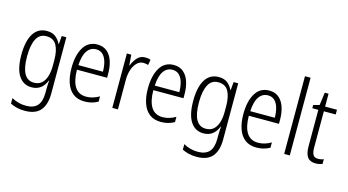

<svg xmlns="http://www.w3.org/2000/svg" viewBox="-102 -1166 3286 1814"><g transform="rotate(15 1541.5 -259.5)"><path d="M225 -542Q277 -542 309 -517.5Q341 -493 361 -452H364L371 -532H416V19Q416 126 368 183.5Q320 241 214 241Q172 241 137.5 232.5Q103 224 73 209V155Q105 173 140 182.5Q175 192 214 192Q288 192 324.5 152Q361 112 361 27V-4Q361 -24 362 -46Q363 -68 365 -93H361Q343 -45 307.5 -17.5Q272 10 220 10Q138 10 93 -59Q48 -128 48 -263Q48 -396 93 -469Q138 -542 225 -542ZM233 -493Q166 -493 135 -432Q104 -371 104 -263Q104 -149 135.5 -93.5Q167 -38 230 -38Q277 -38 306 -64.5Q335 -91 348.5 -136Q362 -181 362 -237V-294Q362 -387 332 -440Q302 -493 233 -493Z M719 -542Q777 -542 814.5 -509.5Q852 -477 869.5 -422.5Q887 -368 887 -303V-262H592Q593 -152 630 -95Q667 -38 741 -38Q805 -38 868 -75V-23Q839 -7 807 1.5Q775 10 737 10Q669 10 625 -24Q581 -58 559.5 -120Q538 -182 538 -264Q538 -391 584 -466.5Q630 -542 719 -542ZM719 -495Q664 -495 631.5 -448Q599 -401 594 -307H834Q834 -359 822 -402Q810 -445 784.5 -470Q759 -495 719 -495Z M1186 -541Q1199 -541 1213 -539Q1227 -537 1239 -532L1230 -479Q1220 -482 1208 -484.5Q1196 -487 1183 -487Q1146 -487 1118.5 -458.5Q1091 -430 1076.5 -383.5Q1062 -337 1063 -282V0H1008V-532H1051L1059 -429H1062Q1078 -472 1108 -506.5Q1138 -541 1186 -541Z M1466 -542Q1524 -542 1561.5 -509.5Q1599 -477 1616.5 -422.5Q1634 -368 1634 -303V-262H1339Q1340 -152 1377 -95Q1414 -38 1488 -38Q1552 -38 1615 -75V-23Q1586 -7 1554 1.5Q1522 10 1484 10Q1416 10 1372 -24Q1328 -58 1306.5 -120Q1285 -182 1285 -264Q1285 -391 1331 -466.5Q1377 -542 1466 -542ZM1466 -495Q1411 -495 1378.5 -448Q1346 -401 1341 -307H1581Q1581 -359 1569 -402Q1557 -445 1531.5 -470Q1506 -495 1466 -495Z M1906 -542Q1958 -542 1990 -517.5Q2022 -493 2042 -452H2045L2052 -532H2097V19Q2097 126 2049 183.5Q2001 241 1895 241Q1853 241 1818.5 232.5Q1784 224 1754 209V155Q1786 173 1821 182.5Q1856 192 1895 192Q1969 192 2005.5 152Q2042 112 2042 27V-4Q2042 -24 2043 -46Q2044 -68 2046 -93H2042Q2024 -45 1988.5 -17.5Q1953 10 1901 10Q1819 10 1774 -59Q1729 -128 1729 -263Q1729 -396 1774 -469Q1819 -542 1906 -542ZM1914 -493Q1847 -493 1816 -432Q1785 -371 1785 -263Q1785 -149 1816.5 -93.5Q1848 -38 1911 -38Q1958 -38 1987 -64.5Q2016 -91 2029.5 -136Q2043 -181 2043 -237V-294Q2043 -387 2013 -440Q1983 -493 1914 -493Z M2400 -542Q2458 -542 2495.5 -509.5Q2533 -477 2550.5 -422.5Q2568 -368 2568 -303V-262H2273Q2274 -152 2311 -95Q2348 -38 2422 -38Q2486 -38 2549 -75V-23Q2520 -7 2488 1.5Q2456 10 2418 10Q2350 10 2306 -24Q2262 -58 2240.5 -120Q2219 -182 2219 -264Q2219 -391 2265 -466.5Q2311 -542 2400 -542ZM2400 -495Q2345 -495 2312.5 -448Q2280 -401 2275 -307H2515Q2515 -359 2503 -402Q2491 -445 2465.5 -470Q2440 -495 2400 -495Z M2744 0H2689V-760H2744Z M3009 -38Q3024 -38 3038.5 -41Q3053 -44 3064 -49V-3Q3051 3 3034 6.5Q3017 10 2997 10Q2942 10 2917.5 -24.5Q2893 -59 2893 -130V-486H2834V-517L2893 -533L2910 -658H2947V-532H3063V-486H2947V-133Q2947 -85 2960.5 -61.5Q2974 -38 3009 -38Z"/></g></svg>

Font: Noto Sans Georgian Condensed Light
Style: Regular
Weight: 300
Width: 3
Designer: Monotype Design Team, Akaki Razmadze
Foundry: Google LLC
Version: Version 2.005; ttfautohint (v1.8.4.7-5d5b)